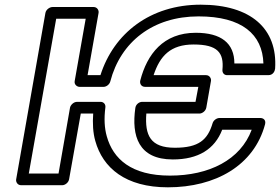

<svg xmlns="http://www.w3.org/2000/svg" viewBox="-20 -766 1196 820"><path d="M718 -85C827 -85 897 -129 929 -212H1055C1007 -83 873 -16 706 -16C541 -16 463 -87 436 -184C426 -219 424 -260 430 -307C432 -321 422 -331 410 -331H309C294 -331 281 -317 279 -306L230 -25H103L220 -686H346L299 -420C296 -405 309 -395 320 -395H422C435 -395 448 -406 451 -418C495 -587 633 -696 828 -696C1014 -696 1101 -619 1105 -495H981C981 -582 924 -626 816 -626C677 -626 608 -534 579 -422C576 -409 583 -395 600 -395H827L815 -331H587C574 -331 560 -320 558 -305C541 -186 571 -85 718 -85ZM409 -445H354L401 -711C403 -722 395 -736 380 -736H204C193 -736 177 -726 174 -711L49 0C47 11 55 25 70 25H246C257 25 272 15 275 0L325 -281H378C375 -239 377 -199 387 -164C419 -49 516 34 697 34C900 34 1065 -59 1112 -235C1117 -255 1103 -262 1092 -262H917C906 -262 892 -253 888 -240C867 -169 829 -135 727 -135C622 -135 598 -188 605 -281H832C843 -281 858 -291 861 -306L881 -420C883 -431 875 -445 860 -445H636C663 -527 708 -576 807 -576C909 -576 937 -541 930 -468C929 -455 937 -445 950 -445H1126C1147 -445 1154 -463 1155 -473C1166 -644 1051 -746 837 -746C622 -746 466 -624 409 -445Z"/></svg>

Font: Asimov
Style: XWidOuIt
Weight: 500
Designer: Google
Version: Version 2.000980; 2014